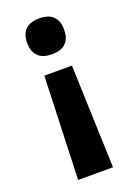

<svg xmlns="http://www.w3.org/2000/svg" viewBox="-129 -551 532 758"><g transform="rotate(-20 137.0 -172.0)"><path d="M195 -278.5 210 154H63.5L79 -278.5ZM137 -498Q176.5 -498 195.5 -478.5Q214.5 -459 214.5 -425V-421Q214.5 -387 195.5 -367.2Q176.5 -347.5 137 -347.5Q97.5 -347.5 78.5 -367.2Q59.5 -387 59.5 -421V-425Q59.5 -459 78.5 -478.5Q97.5 -498 137 -498Z"/></g></svg>

Font: AnekLatin_SemiExpandedSemiBold
Style: Regular
Weight: 600
Width: 6
Designer: Yesha Goshar
Foundry: Ek Type
Version: Version 1.003